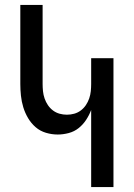

<svg xmlns="http://www.w3.org/2000/svg" viewBox="-20 -755 540 775"><path d="M348 0V-311Q340 -290 327.5 -271Q315 -252 297.5 -238Q280 -224 257.5 -218Q235 -212 213 -212Q189 -212 165.5 -219Q142 -226 124 -241.5Q106 -257 93.5 -278Q81 -299 74 -322Q67 -345 64.5 -369Q62 -393 62 -416V-735H152V-416Q152 -402 153.5 -387Q155 -372 160 -357.5Q165 -343 173.5 -330.5Q182 -318 194 -309Q206 -300 220.5 -296Q235 -292 250 -292Q265 -292 279.5 -296Q294 -300 306 -309Q318 -318 326.5 -330.5Q335 -343 340 -357.5Q345 -372 346.5 -387Q348 -402 348 -416V-520H438V0Z"/></svg>

Font: Iosevka Medium
Style: Regular
Weight: 500
Monospace: yes
Designer: Belleve Invis
Foundry: Belleve Invis
Version: Version 32.5.0; ttfautohint (v1.8.4)